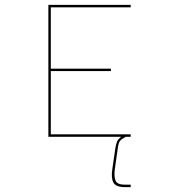

<svg xmlns="http://www.w3.org/2000/svg" viewBox="-20 -650 694 786"><path d="M515 106V116H491Q454 116 444 97Q434 78 440 41L452 -42Q455 -61 459.5 -71Q464 -81 476 -90H178V-630H515V-620H188V-369H434V-359H188V-100H515V-90H495Q476 -80 470.5 -72Q465 -64 462 -42L450 43Q446 73 453 89.5Q460 106 491 106Z"/></svg>

Font: Bungee Hairline
Style: Regular
Weight: 400
Designer: David Jonathan Ross
Foundry: David Jonathan Ross
Version: Version 1.001;PS 1.0;hotconv 1.0.72;makeotf.lib2.5.5900